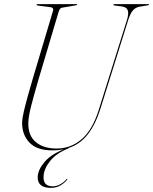

<svg xmlns="http://www.w3.org/2000/svg" viewBox="-20 -720 744 932"><path d="M459.5 -187 596.5 -624Q606 -655 600 -670.5Q594 -686 570 -689L537 -693Q530.5 -694 530.5 -697Q530.5 -700 534.5 -700H700.5Q703.5 -700 703.5 -698Q703.5 -695 697 -694L659.5 -688Q638.5 -684.5 625.8 -670.2Q613 -656 602 -622L467.5 -192Q443 -114.5 405.5 -67Q368 -19.5 312.5 -1.5L313 0Q253 23.5 222.8 62Q192.5 100.5 191.5 136Q189 184.5 236 184.5Q254 184.5 272.5 174.5Q291 164.5 302 150.5Q305 147.5 307 148Q308.5 148.5 305.5 152.5Q295.5 166.5 274.8 179.2Q254 192 227.5 192Q161.5 192 163 138.5Q164.5 103.5 196 66.5Q227.5 29.5 289 5Q263.5 10 234.5 10Q158 10 121.8 -29.2Q85.5 -68.5 87.5 -129Q88 -145.5 96 -180.2Q104 -215 115.8 -256.8Q127.5 -298.5 138.5 -336L237.5 -668Q240 -675.5 235.8 -680Q231.5 -684.5 226 -685L164 -693Q157.5 -694 157.5 -697Q157.5 -700 161.5 -700H351.5Q354.5 -700 354.5 -698Q354.5 -695 348 -694L283 -683Q277 -682.5 272.8 -678.5Q268.5 -674.5 265 -664L166.5 -333Q143 -252 130.8 -203.8Q118.5 -155.5 117.5 -126Q115.5 -63 153 -31Q190.5 1 255 1Q323.5 1 376.2 -44.2Q429 -89.5 459.5 -187Z"/></svg>

Font: Fraunces 144pt S000 Thin
Style: Italic
Weight: 100
Italic angle: -16°
Version: Version 1.000; ttfautohint (v1.8.3)